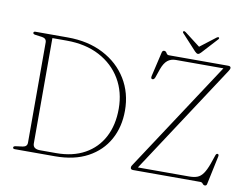

<svg xmlns="http://www.w3.org/2000/svg" viewBox="-89 -983 1464 1127"><g transform="rotate(10 643.0 -419.5)"><path d="M50.5 -8.5Q50.5 -16 63.5 -18L105.5 -23.5Q131.5 -27.5 131.5 -51V-648.5Q131.5 -672.5 105 -676.5L64 -682Q50.5 -684 50.5 -691.5Q50.5 -700 62 -700H254Q376 -700 467.2 -652.5Q558.5 -605 609 -522.5Q659.5 -440 659.5 -334.5Q659.5 -237.5 617.8 -162Q576 -86.5 496 -43.2Q416 0 301 0H62Q50.5 0 50.5 -8.5ZM304 -19.5Q404 -19.5 475 -59Q546 -98.5 583.8 -170.2Q621.5 -242 621.5 -339Q621.5 -439 575.8 -516Q530 -593 447 -636.8Q364 -680.5 251 -680.5H166V-52.5Q166 -19.5 209.5 -19.5ZM1217.5 -669 792 -20H1097.5Q1127 -20 1146.2 -27.5Q1165.5 -35 1180.2 -55.8Q1195 -76.5 1209.5 -116.5L1228 -170.5Q1232 -180.5 1239.5 -179.5Q1248 -178 1245.5 -165.5L1209.5 4Q1207.5 16 1197.5 16Q1189 16 1183.2 8Q1177.5 0 1167.5 0H767Q751.5 0 751.5 -12.5Q751.5 -18.5 754.2 -23.2Q757 -28 760.5 -33L1185.5 -680H902Q872.5 -680 852.8 -664Q833 -648 819.5 -611L801.5 -559Q795.5 -543 784.5 -545Q775 -546.5 778.5 -563L812.5 -709Q815.5 -721 825.5 -721Q835.5 -721 841 -710.5Q846.5 -700 856.5 -700H1210.5Q1226 -700 1226 -689Q1226 -681.5 1217.5 -669ZM1040.5 -748.5Q1030.5 -737.5 1023 -737.5Q1015 -737.5 1004.5 -748.5L918 -842.5Q911.5 -849.5 917.5 -854Q922 -857 930 -851L1022.5 -780L1115 -851Q1123 -857 1127.5 -854Q1133 -850 1126.5 -842.5Z"/></g></svg>

Font: Fraunces 72pt Soft Thin
Style: Regular
Weight: 100
Version: Version 1.000;[b76b70a41]